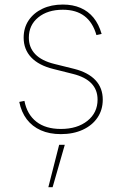

<svg xmlns="http://www.w3.org/2000/svg" viewBox="-20 -570 528 832"><path d="M243.7 11.2Q194.3 11.2 157 -5.4Q119.6 -22 95.9 -53.2Q72.3 -84.5 63.5 -128.4L85.9 -132.8Q97.2 -74.2 137.5 -42.7Q177.7 -11.2 243.7 -11.2Q314.9 -11.2 358.9 -46.4Q402.8 -81.5 402.8 -138.2Q402.8 -180.7 376.2 -208.5Q349.6 -236.3 296.9 -249.5L211.4 -271Q147.9 -286.6 115.2 -321.3Q82.5 -356 82.5 -406.7Q82.5 -449.7 104.2 -481.9Q126 -514.2 164.1 -532.2Q202.1 -550.3 252.4 -550.3Q295.4 -550.3 328.9 -535.9Q362.3 -521.5 385.3 -493.4Q408.2 -465.3 420.4 -422.9L397.9 -418Q382.3 -472.7 346.2 -500.2Q310.1 -527.8 252.4 -527.8Q186.5 -527.8 145.8 -494.6Q105 -461.4 105 -406.7Q105 -364.3 132.6 -335.4Q160.2 -306.6 215.3 -293L301.8 -271.5Q361.8 -256.3 393.6 -222.7Q425.3 -189 425.3 -138.2Q425.3 -93.8 402.3 -60.1Q379.4 -26.4 338.4 -7.6Q297.4 11.2 243.7 11.2ZM189.5 241.2 236.3 57.6H260.7L208 241.2Z"/></svg>

Font: Inter 16pt Thin
Style: Regular
Weight: 250
Version: Version 4.001;git-66647c0bb